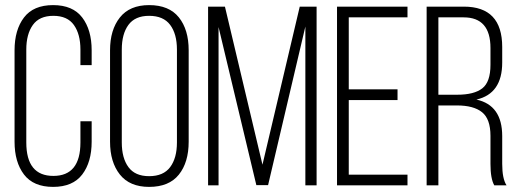

<svg xmlns="http://www.w3.org/2000/svg" viewBox="-20 -726 2037 752"><path d="M339 -529V-471H295V-532Q295 -592 269.5 -628Q244 -664 189 -664Q134 -664 108.5 -628Q83 -592 83 -532V-168Q83 -37 189 -37Q295 -37 295 -168V-251H339V-171Q339 -91 302 -42.5Q265 6 188 6Q111 6 74 -42.5Q37 -91 37 -171V-529Q37 -609 74 -657.5Q111 -706 188 -706Q265 -706 302 -657.5Q339 -609 339 -529Z M411 -171V-529Q411 -609 449.5 -657.5Q488 -706 564 -706Q642 -706 680.5 -658Q719 -610 719 -529V-171Q719 -90 680.5 -42Q642 6 564 6Q488 6 449.5 -42.5Q411 -91 411 -171ZM457 -532V-168Q457 -107 483 -71.5Q509 -36 564 -36Q620 -36 646.5 -71.5Q673 -107 673 -168V-532Q673 -593 646.5 -628.5Q620 -664 564 -664Q509 -664 483 -628.5Q457 -593 457 -532Z M1176 -622 1030 -1H984L836 -620V0H795V-700H861L1008 -81L1154 -700H1220V0H1176Z M1346 -376H1537V-334H1346V-42H1576V0H1300V-700H1576V-658H1346Z M1651 -700H1797Q1947 -700 1947 -542V-481Q1947 -359 1846 -336Q1947 -314 1947 -193V-84Q1947 -26 1964 0H1916Q1901 -26 1901 -84V-194Q1901 -260 1868 -286.5Q1835 -313 1770 -313H1697V0H1651ZM1697 -355H1771Q1837 -355 1869 -380Q1901 -405 1901 -472V-538Q1901 -658 1796 -658H1697Z"/></svg>

Font: TypoPRO Bebas Neue
Style: Regular
Weight: 400
Designer: Ryoichi Tsunekawa
Foundry: Ryoichi Tsunekawa
Version: Version 001.003